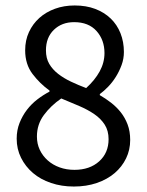

<svg xmlns="http://www.w3.org/2000/svg" viewBox="-20 -670 537 702"><path d="M115 -171Q115 -144 125.5 -122Q136 -100 154.5 -83.5Q173 -67 198 -58Q223 -49 252 -49Q308 -49 342.5 -80Q377 -111 377 -161Q377 -192 363 -214Q349 -236 325 -252.5Q301 -269 269.5 -282.5Q238 -296 204 -310Q166 -284 140.5 -249.5Q115 -215 115 -171ZM295 -348Q327 -377 344.5 -409Q362 -441 362 -476Q362 -524 333 -556.5Q304 -589 251 -589Q206 -589 177 -561Q148 -533 148 -486Q148 -457 160 -436.5Q172 -416 192.5 -400Q213 -384 239.5 -371.5Q266 -359 295 -348ZM41 -163Q41 -194 51.5 -220.5Q62 -247 78.5 -268.5Q95 -290 116.5 -306.5Q138 -323 161 -335V-339Q126 -364 99 -399.5Q72 -435 72 -486Q72 -523 86 -553Q100 -583 124 -604.5Q148 -626 181 -638Q214 -650 253 -650Q295 -650 328 -637.5Q361 -625 384.5 -602.5Q408 -580 420.5 -548.5Q433 -517 433 -480Q433 -455 424.5 -432Q416 -409 403.5 -389Q391 -369 375.5 -353Q360 -337 345 -326V-322Q366 -310 386 -294.5Q406 -279 421.5 -259.5Q437 -240 446.5 -215Q456 -190 456 -158Q456 -122 441 -91Q426 -60 399 -37Q372 -14 334 -1Q296 12 250 12Q205 12 166.5 -1Q128 -14 100.5 -37.5Q73 -61 57 -93Q41 -125 41 -163Z"/></svg>

Font: Myanmar Sanpya
Style: Regular
Weight: 400
Designer: Danh Hong
Foundry: Google Inc.
Version: Version 2.00 November 22, 2015